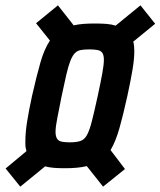

<svg xmlns="http://www.w3.org/2000/svg" viewBox="-20 -703 601 719"><path d="M56 -4 1 -72 79 -137Q78 -142 76.5 -148.5Q75 -155 75 -161.5Q75 -168 75 -175Q75 -206 81.5 -247.5Q88 -289 100 -344Q117 -419 131.5 -469.5Q146 -520 167 -551L115 -616L197 -683L256 -608Q273 -612 292.5 -613.5Q312 -615 335 -615Q359 -615 378.5 -613.5Q398 -612 413 -607L506 -683L561 -614L479 -547Q481 -540 482 -531Q483 -522 483 -513Q483 -482 476 -440.5Q469 -399 457 -344Q441 -271 427 -222Q413 -173 394 -141L448 -70L366 -4L305 -81Q289 -77 268.5 -75Q248 -73 223 -73Q200 -73 181.5 -74.5Q163 -76 149 -80ZM242 -170Q266 -170 281 -175Q296 -180 305.5 -197Q315 -214 324 -249Q333 -284 346 -344Q357 -395 363 -428Q369 -461 369 -479Q369 -496 363.5 -504.5Q358 -513 346 -515.5Q334 -518 315 -518Q295 -518 282 -515.5Q269 -513 260 -503.5Q251 -494 243.5 -475Q236 -456 228.5 -424Q221 -392 211 -344Q201 -293 194.5 -260.5Q188 -228 188 -209Q188 -193 193.5 -184Q199 -175 211 -172.5Q223 -170 242 -170Z"/></svg>

Font: Saira Condensed SemiBold
Style: Italic
Weight: 600
Width: 3
Italic angle: -12°
Designer: Hector Gatti with collaboration of the Omnibus-Type team
Foundry: Omnibus-Type
Version: Version 1.101